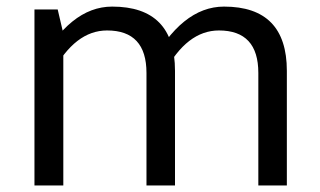

<svg xmlns="http://www.w3.org/2000/svg" viewBox="-20 -565 975 585"><path d="M767.1 0V-342.8Q767.1 -472.2 647 -472.2Q549.3 -472.2 481 -344.2L437 -362.8Q532.7 -544.9 662.6 -544.9Q854 -544.9 854 -349.1V0ZM85 0V-536.1H155.8L172.9 -462.9V0ZM426.3 0V-342.8Q426.3 -472.2 306.2 -472.2Q208.5 -472.2 140.1 -344.2L96.2 -362.8Q191.9 -544.9 321.8 -544.9Q513.2 -544.9 513.2 -349.1V0Z"/></svg>

Font: Nokora
Style: Regular
Weight: 400
Designer: Danh Hong
Foundry: Danh Hong
Version: Version 9.000